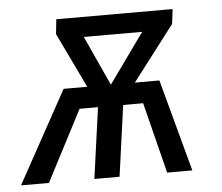

<svg xmlns="http://www.w3.org/2000/svg" viewBox="-43 -575 720 623"><g transform="rotate(-5 316.5 -263.5)"><path d="M559 0H477L419 -231H354L322 0H240L272 -231H212L92 0H1L166 -300H243L157 -479L162 -527H541L535 -479L398 -300H478ZM320 -300 436 -462H246Z"/></g></svg>

Font: Fira Sans Condensed
Style: Italic
Weight: 400
Width: 3
Italic angle: -8°
Designer: bBox Type GmbH & Carrois Corporate GbR & Edenspiekermann AG
Foundry: bBox Type GmbH & Carrois Corporate GbR & Edenspiekermann AG
Version: Version 4.301